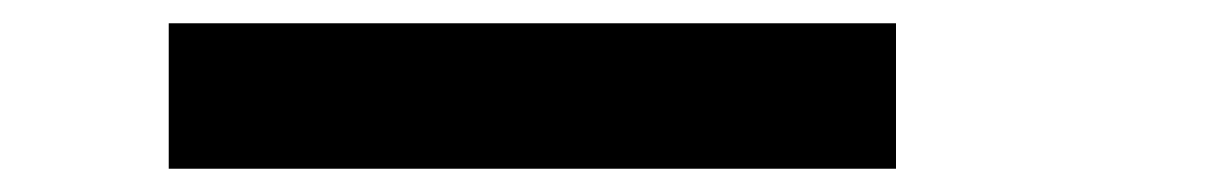

<svg xmlns="http://www.w3.org/2000/svg" viewBox="-20 -1020 1040 165"><path d="M125 -937.5V-1000H437.5H750V-937.5V-875H437.5H125Z"/></svg>

Font: Press Start 2P
Style: Regular
Weight: 500
Monospace: yes
Version: Version 2.14